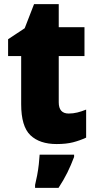

<svg xmlns="http://www.w3.org/2000/svg" viewBox="-20 -735 461 925"><path d="M311 -188Q332 -188 352.5 -193Q373 -198 395 -207V-72Q365 -58 332 -49.5Q299 -41 253 -41Q171 -41 126.5 -83.5Q82 -126 82 -233V-465H19V-546L99 -599L144 -715H263V-604H387V-465H263V-242Q263 -188 311 -188ZM337 21Q322 61 304.5 96.5Q287 132 262 170H149V156Q154 136 159 109.5Q164 83 167 56Q170 29 171 10H337Z"/></svg>

Font: Noto Sans Tamil UI SemiCondensed Black
Style: Regular
Weight: 900
Width: 4
Designer: Jelle Bosma - Monotype Design Team
Foundry: Monotype Imaging Inc.
Version: Version 2.004; ttfautohint (v1.8.4.7-5d5b)